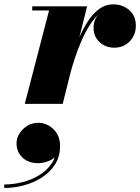

<svg xmlns="http://www.w3.org/2000/svg" viewBox="-117 -490 661 906"><path d="M0 0 114.5 -440.5H35V-460H294L179 0ZM200.5 -133Q210 -173.5 223.5 -219.5Q237 -265.5 255.8 -309.8Q274.5 -354 298.2 -390.2Q322 -426.5 351.5 -448Q381 -469.5 416.5 -469.5Q462 -469.5 493 -442.2Q524 -415 524 -368.5Q524 -324.5 495 -294.8Q466 -265 422.5 -265Q381.5 -265 353 -291.2Q324.5 -317.5 324.5 -358.5Q324.5 -401 353.2 -426.8Q382 -452.5 424 -452.5Q466 -452.5 494.5 -431.2Q523 -410 523 -368.5L503.5 -369Q503.5 -408.5 479 -429.5Q454.5 -450.5 414.5 -450.5Q383.5 -450.5 356.8 -429.2Q330 -408 307.5 -373Q285 -338 266.8 -295.8Q248.5 -253.5 234.8 -211Q221 -168.5 212 -133ZM-97 397V380.5Q-55.5 380.5 -12.2 369.8Q31 359 68 336.8Q105 314.5 127.5 280.2Q150 246 150 199H165.5Q165.5 227 149 245Q132.5 263 108.5 271.5Q84.5 280 63 280Q16.5 280 -11.2 253.2Q-39 226.5 -39 187Q-39 162 -25 139.8Q-11 117.5 12.2 103.5Q35.5 89.5 63 89.5Q104 89.5 135.2 119.5Q166.5 149.5 166.5 199Q166.5 248.5 143 285.5Q119.5 322.5 81 347.2Q42.5 372 -4 384.5Q-50.5 397 -97 397Z"/></svg>

Font: Bodoni Moda 11pt Black
Style: Italic
Weight: 900
Italic angle: -13°
Designer: Owen Earl
Foundry: indestructible type
Version: Version 2.004